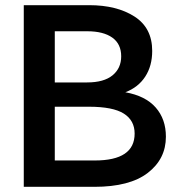

<svg xmlns="http://www.w3.org/2000/svg" viewBox="-20 -723 704 743"><path d="M72 0H345Q482 0 552 -54Q622 -108 622 -194Q622 -262 582.5 -307Q543 -352 465 -366Q515 -385 542 -426.5Q569 -468 569 -526Q569 -615 500.5 -659Q432 -703 325 -703H72ZM192 -602H318Q380 -602 414.5 -577.5Q449 -553 449 -505Q449 -459 415.5 -431.5Q382 -404 317 -404H192ZM192 -310H324Q417 -310 459 -283.5Q501 -257 501 -206Q501 -102 347 -102H192Z"/></svg>

Font: Geom Medium
Style: Bold
Weight: 500
Version: Version 1.102